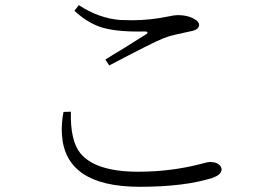

<svg xmlns="http://www.w3.org/2000/svg" viewBox="-20 -717 1040 734"><path d="M222.7 -289.1 251 -290Q248 -178.7 288.1 -129.9Q346.7 -60.5 508.8 -60.5Q635.7 -60.5 753.9 -91.8Q774.4 -97.7 782.2 -97.7Q814.5 -97.7 825.2 -78.1Q827.1 -73.2 827.1 -69.3Q827.1 -48.8 792 -37.1Q791 -36.1 790 -36.1Q682.6 -2.9 514.6 -2.9Q229.5 -2.9 216.8 -202.1Q213.9 -242.2 222.7 -289.1ZM397.5 -466.8 382.8 -489.3Q405.3 -503.9 456.1 -534.2Q517.6 -572.3 540 -586.9Q549.8 -595.7 535.2 -596.7Q413.1 -593.8 354.5 -617.2Q307.6 -635.7 264.6 -675.8L281.2 -697.3Q357.4 -647.5 438.5 -640.6Q459 -639.6 485.4 -639.6Q555.7 -639.6 629.9 -655.3Q647.5 -659.2 659.2 -659.2Q704.1 -659.2 731.4 -638.7Q740.2 -630.9 741.2 -623Q741.2 -604.5 713.9 -598.6Q711.9 -597.7 710 -597.7Q639.6 -583 620.1 -576.2Q610.4 -572.3 601.6 -569.3Q568.4 -556.6 397.5 -466.8Z"/></svg>

Font: GenYoMin JP Light
Style: Regular
Weight: 300
Version: Version 1.001;PS 1;hotconv 16.6.51;makeotf.lib2.5.65220 DEVE